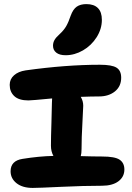

<svg xmlns="http://www.w3.org/2000/svg" viewBox="-20 -964 649 946"><path d="M303.2 -691.9Q273.4 -691.9 257.3 -704.6Q241.2 -717.3 241.2 -738.8Q241.2 -754.4 248.8 -767.3Q256.3 -780.3 273.9 -795.9Q294.9 -815.4 306.2 -835Q317.4 -854.5 328.1 -886.2Q339.8 -918.5 358.2 -931.2Q376.5 -943.8 405.8 -943.8Q442.9 -943.8 462.4 -924.3Q481.9 -904.8 481.9 -866.2Q481.9 -821.3 456.1 -780.5Q430.2 -739.7 388.9 -715.8Q347.7 -691.9 303.2 -691.9ZM141.1 -38.1Q90.8 -38.1 61.5 -61.3Q32.2 -84.5 32.2 -120.1Q32.2 -171.9 90.8 -181.2Q172.4 -194.3 243.2 -195.8Q231 -217.8 231 -246.1Q231 -287.1 233.4 -358.9Q235.8 -430.7 235.8 -456.1Q235.8 -460 236.3 -467.8Q236.8 -475.6 236.8 -479Q135.3 -469.2 120.1 -469.2Q72.8 -469.2 50.3 -490.5Q27.8 -511.7 27.8 -545.9Q27.8 -574.2 49.1 -593Q70.3 -611.8 106 -617.2Q304.7 -645 472.2 -645Q531.2 -645 554.2 -630.6Q577.1 -616.2 577.1 -581.1Q577.1 -538.6 546.4 -513.7Q515.6 -488.8 467.8 -488.8Q431.6 -488.8 377.9 -486.8Q390.1 -466.3 390.1 -442.9Q390.1 -429.7 386 -357.4Q381.8 -285.2 381.8 -230Q381.8 -208 377.9 -194.8Q439.5 -192.9 482.9 -192.9Q546.4 -192.9 569.6 -177Q592.8 -161.1 592.8 -128.9Q592.8 -92.8 563.5 -70.8Q534.2 -48.8 481.9 -48.8Q394 -48.8 282 -43.5Q169.9 -38.1 141.1 -38.1Z"/></svg>

Font: Shantell Sans Irregular
Style: Bold
Weight: 700
Designer: Stephen Nixon, Anya Danilova, Shantell Martin
Foundry: Arrow Type
Version: Version 1.006;[9816181b4]